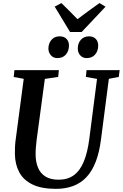

<svg xmlns="http://www.w3.org/2000/svg" viewBox="-20 -1188 779 1218"><path d="M670.5 -688 621 -306Q610.5 -221.5 587 -161.2Q563.5 -101 527.5 -63.2Q491.5 -25.5 443.2 -7.8Q395 10 335 10Q242.5 10 185.5 -18Q128.5 -46 102 -95.8Q75.5 -145.5 74.5 -211Q74.5 -229.5 75 -249.8Q75.5 -270 78 -291L130.5 -688L67 -699.5L71.5 -743H353.5L349 -700L264.5 -687.5L212.5 -301Q209 -273.5 207.2 -249Q205.5 -224.5 206 -205Q206.5 -159.5 221.5 -123.8Q236.5 -88 268.5 -68Q300.5 -48 352 -48Q409.5 -48 448.5 -76.5Q487.5 -105 511.5 -162.8Q535.5 -220.5 546.5 -307.5L595.5 -687.5L525 -700L529 -743H739L733.5 -700ZM343.5 -819.5Q319 -819.5 303 -837.2Q287 -855 287 -881.5Q288 -915 307.5 -936.2Q327 -957.5 358 -957.5Q387.5 -957.5 402.8 -940.5Q418 -923.5 417.5 -898.5Q417 -864 397.8 -841.8Q378.5 -819.5 343.5 -819.5ZM529.5 -819.5Q504.5 -819.5 488.8 -837.2Q473 -855 473.5 -881.5Q474 -915 493.5 -936.2Q513 -957.5 544 -957.5Q573 -957.5 588.2 -940.5Q603.5 -923.5 603 -898.5Q602.5 -864 583.2 -841.8Q564 -819.5 529.5 -819.5ZM424.5 -985 327 -1146 369.5 -1168.5Q395.5 -1143.5 421 -1117.8Q446.5 -1092 471.5 -1066.5Q505.5 -1092.5 540.5 -1117.8Q575.5 -1143 611 -1168.5L649.5 -1145.5L498 -985Z"/></svg>

Font: Merriweather 36pt SemiBold
Style: Italic
Weight: 600
Italic angle: -7.8°
Version: Version 2.101